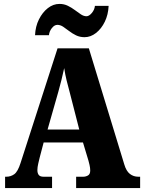

<svg xmlns="http://www.w3.org/2000/svg" viewBox="-20 -961 736 981"><path d="M6 0V-58H12Q35 -58 53 -71Q71 -84 85 -128L274 -714H434L615 -121Q625 -87 643.5 -72.5Q662 -58 687 -58H696V0H369V-58H405Q418 -58 429.5 -64.5Q441 -71 441 -90Q441 -103 437.5 -118Q434 -133 432 -140L404 -233H203L183 -157Q180 -145 175.5 -125.5Q171 -106 171 -92Q171 -76 178 -67Q185 -58 203 -58H246V0ZM223 -299H385L336 -490Q328 -519 320.5 -549.5Q313 -580 308 -613Q301 -581 293.5 -550.5Q286 -520 278 -492ZM412 -771Q388 -771 368.5 -780.5Q349 -790 333 -802.5Q317 -815 302.5 -824.5Q288 -834 273 -834Q258 -834 245 -817.5Q232 -801 230 -781H159Q161 -826 179 -862Q197 -898 224.5 -919.5Q252 -941 284 -941Q307 -941 326.5 -931.5Q346 -922 362.5 -909.5Q379 -897 393.5 -887.5Q408 -878 422 -878Q435 -878 449 -894.5Q463 -911 465 -931H535Q533 -886 515.5 -850Q498 -814 470.5 -792.5Q443 -771 412 -771Z"/></svg>

Font: Noto Serif Thai Condensed Black
Style: Regular
Weight: 900
Width: 3
Designer: Monotype Design Team
Foundry: Monotype Imaging Inc.
Version: Version 2.002; ttfautohint (v1.8.4.7-5d5b)